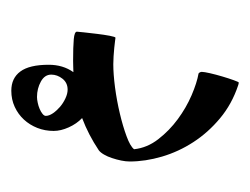

<svg xmlns="http://www.w3.org/2000/svg" viewBox="-72 -260 446 343"><g transform="rotate(90 151.5 -89.0)"><path d="M214.4 38.6Q214.4 54.2 209 67.9Q203.6 81.5 194.1 91.8Q184.6 102.1 171.4 108.2Q158.2 114.3 142.6 114.3Q120.1 114.3 108.2 98.1Q96.2 82 96.2 47.4Q96.2 22 109.4 3.4Q104 3.4 99.1 3.7Q94.2 3.9 88.9 3.9Q64 3.9 50.5 2.7Q37.1 1.5 37.1 -2.9Q37.1 -4.4 38.3 -15.4Q39.6 -26.4 41 -38.8Q42.5 -51.3 44.4 -61.5Q46.4 -71.8 47.9 -71.8Q48.8 -71.8 54 -71Q59.1 -70.3 66.2 -69.6Q73.2 -68.8 81.1 -68.4Q88.9 -67.9 95.2 -67.9Q112.8 -67.9 136.7 -71Q160.6 -74.2 183.3 -79.6Q206.1 -85 223.9 -91.6Q241.7 -98.1 247.1 -105Q244.6 -128.4 229.2 -148.2Q213.9 -168 193.4 -183.1Q172.9 -198.2 150.6 -207.8Q128.4 -217.3 111.8 -220.2Q110.4 -221.2 109.6 -222.9Q108.9 -224.6 108.9 -226.1Q108.9 -230 111.3 -240.7Q113.8 -251.5 117.2 -262.9Q120.6 -274.4 123.8 -283.2Q127 -292 127.9 -292Q129.9 -292 132.8 -291Q166.5 -279.8 191.9 -258.5Q217.3 -237.3 234.4 -210.9Q251.5 -184.6 260.3 -154.8Q269 -125 269 -97.2Q269 -90.3 267.3 -82Q265.6 -73.7 262.9 -65.7Q260.3 -57.6 256.6 -51.3Q252.9 -44.9 249 -42Q221.2 -23.4 191.4 -12.2Q201.7 -2.4 208 11.7Q214.4 25.9 214.4 38.6ZM187.5 52.7Q187.5 46.9 182.9 40Q178.2 33.2 171.4 27.3Q164.6 21.5 156.2 17.6Q147.9 13.7 140.6 13.7Q128.4 13.7 121.1 22.9Q113.8 32.2 113.8 43Q113.8 54.7 126.2 61.5Q138.7 68.4 153.8 68.4Q158.2 68.4 164.1 67.1Q169.9 65.9 175 63.7Q180.2 61.5 183.8 58.6Q187.5 55.7 187.5 52.7Z"/></g></svg>

Font: Scheherazade
Style: Regular
Weight: 400
Designer: SIL International
Foundry: SIL International
Version: Version 2.100 (build 932/914)